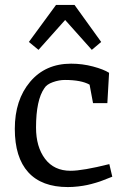

<svg xmlns="http://www.w3.org/2000/svg" viewBox="-20 -748 515 778"><path d="M207 -728H282L390 -578L352 -546L244 -667L136 -546L97 -578ZM423 -83 435 -32Q433 -31 419.5 -26Q406 -21 396.5 -17Q387 -13 368.5 -7.5Q350 -2 334 1.5Q318 5 296.5 7.5Q275 10 255 10Q149 10 94.5 -50Q40 -110 40 -226Q40 -343 102 -416.5Q164 -490 268 -490Q314 -490 357 -478.5Q400 -467 422 -453L415 -330H357L343 -405Q309 -424 243 -424Q219 -424 194 -415Q169 -406 160 -391Q126 -343 126 -231Q126 -153 162.5 -104.5Q199 -56 266 -56Q315 -56 423 -83Z"/></svg>

Font: Enriqueta
Style: Regular
Weight: 400
Designer: Viviana Monsalve, Gustavo Ibarra
Foundry: Viviana Monsalve, Gustavo Ibarra
Version: Version 1.002